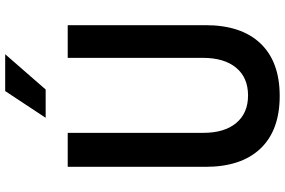

<svg xmlns="http://www.w3.org/2000/svg" viewBox="-199 -882 1098 740"><g transform="rotate(-90 350.0 -512.0)"><path d="M77 -800H208V-277Q208 -196 246 -150.5Q284 -105 352 -105Q421 -105 459 -151Q497 -197 497 -279V-800H623V-269Q623 -131 552.5 -57Q482 17 350 17Q218 17 147.5 -57Q77 -131 77 -269ZM266 -885 369 -1041H511L375 -885Z"/></g></svg>

Font: Martian Mono Medium
Style: Regular
Weight: 500
Monospace: yes
Designer: Roman Shamin
Foundry: Evil Martians
Version: Version 1.000; ttfautohint (v1.8.4.7-5d5b)